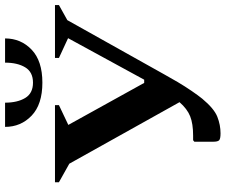

<svg xmlns="http://www.w3.org/2000/svg" viewBox="-88 -814 912 777"><g transform="rotate(-90 368.5 -426.0)"><path d="M357 -64Q317 -16 284 -3Q251 10 217 10Q194 10 188.5 4Q183 -2 183 -19V-96L189 -101H208Q256 -101 286 -113Q316 -125 343 -156L94 -602L19 -644V-660H331V-644L251 -606L421 -299H434L602 -607L522 -644V-660H736V-644L675 -610L455 -217Q442 -193 424.5 -163.5Q407 -134 388.5 -107Q370 -80 357 -64ZM422 -711Q334 -711 288.5 -754.5Q243 -798 243 -862H341Q341 -812 360 -780.5Q379 -749 422 -749Q465 -749 484 -780.5Q503 -812 503 -862H601Q601 -798 555.5 -754.5Q510 -711 422 -711Z"/></g></svg>

Font: Spectral
Style: Bold
Weight: 700
Designer: Jean-Baptiste Levee
Foundry: Production Type
Version: Version 2.001